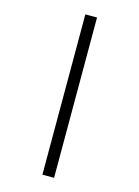

<svg xmlns="http://www.w3.org/2000/svg" viewBox="-145 -839 840 1158"><g transform="rotate(15 275.5 -259.5)"><path d="M239 -760H312V241H239Z"/></g></svg>

Font: Noto Sans Old Turkic
Style: Regular
Weight: 400
Designer: Monotype Design Team
Foundry: Monotype Imaging Inc.
Version: Version 2.003; ttfautohint (v1.8.4.7-5d5b)